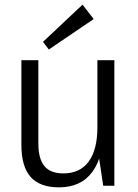

<svg xmlns="http://www.w3.org/2000/svg" viewBox="-20 -799 592 826"><path d="M145 -182Q145 -116 171 -84.5Q197 -53 253 -53Q324 -53 361.5 -104Q399 -155 399 -252L427 -319V-258Q427 -128 378 -60.5Q329 7 234 7Q151 7 111.5 -38Q72 -83 72 -176V-540H145ZM472 0H424L399 -167V-540H472ZM383 -717 190 -586 165 -619 335 -779Z"/></svg>

Font: Pathway Extreme SemiCondensed Light
Style: Regular
Weight: 300
Width: 4
Version: Version 1.001;gftools[0.9.26]